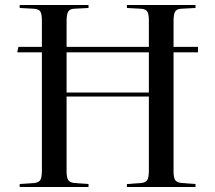

<svg xmlns="http://www.w3.org/2000/svg" viewBox="-20 -750 863 770"><path d="M59 0V-12L117 -16Q136 -18 142 -28.5Q148 -39 148 -67V-540H49L54 -562H148V-668Q148 -694 141.5 -704Q135 -714 115 -715L59 -718V-730H335V-718L277 -715Q259 -714 253 -702.5Q247 -691 247 -664V-562H577V-668Q577 -694 570.5 -704Q564 -714 544 -715L489 -718V-730H764V-718L707 -715Q688 -714 682 -703Q676 -692 676 -664V-562H774V-540H676V-63Q676 -38 682.5 -28Q689 -18 709 -16L764 -12V0H489V-12L546 -16Q565 -18 571 -28.5Q577 -39 577 -67V-363H247V-63Q247 -38 253.5 -28Q260 -18 279 -16L335 -12V0ZM247 -379H577V-540H247Z"/></svg>

Font: Literata 72pt
Style: Regular
Weight: 400
Designer: Latin by Veronika Burian and Jose Scaglione. Greek by Irene Vlachou. Cyrillic by Vera Evstafieva.
Foundry: TypeTogether
Version: Version 3.002